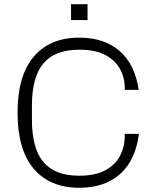

<svg xmlns="http://www.w3.org/2000/svg" viewBox="-20 -878 738 908"><path d="M355 10Q216 10 139.5 -80Q63 -170 63 -345Q63 -520 139.5 -610Q216 -700 355 -700Q473 -700 545.5 -637Q618 -574 636 -453H570V-461Q570 -511 547.5 -552Q525 -593 477.5 -618Q430 -643 355 -643Q240 -643 185.5 -578.5Q131 -514 131 -379V-311Q131 -176 185.5 -111.5Q240 -47 355 -47Q430 -47 477.5 -72.5Q525 -98 547.5 -141Q570 -184 570 -235V-245H637Q621 -120 548 -55Q475 10 355 10ZM316 -783V-858H394V-783Z"/></svg>

Font: Mozilla Text ExtraLight
Style: Regular
Weight: 200
Designer: Studio DRAMA
Foundry: Studio DRAMA
Version: Version 1.000